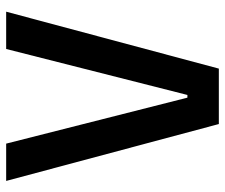

<svg xmlns="http://www.w3.org/2000/svg" viewBox="-74 -660 733 626"><g transform="rotate(-90 293.0 -346.5)"><path d="M202.1 0 16.6 -693.4H138.2L288.1 -102.5H296.9L446.8 -693.4H568.4L382.8 0Z"/></g></svg>

Font: Caskaydia Cove SemiBold
Style: Regular
Weight: 600
Monospace: yes
Designer: Aaron Bell
Foundry: Saja Typeworks
Version: Version 4.300; ttfautohint (v1.8.3)